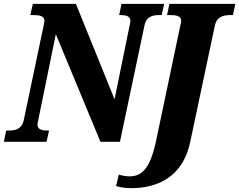

<svg xmlns="http://www.w3.org/2000/svg" viewBox="-42 -734 1238 994"><path d="M-22 0H199L212 -58H207C180 -58 152 -62 152 -88C152 -94 154 -103 158 -122L247 -557L478 0H579L706 -602C715 -649 749 -656 784 -656H795L808 -714H587L575 -656H580C607 -656 633 -652 633 -626C633 -618 630 -604 627 -592L551 -220L351 -714H128L115 -656H126C163 -656 188 -652 188 -626C188 -618 185 -606 181 -588L81 -112C71 -65 37 -58 1 -58H-10ZM639 240C775 240 906 180 943 0L1070 -600C1080 -649 1115 -656 1153 -656H1164L1176 -714H835L823 -656H835C871 -656 896 -652 896 -626C896 -620 894 -611 892 -604L765 0C734 144 689 179 628 179C611 179 588 175 573 170L559 229C582 236 604 240 639 240Z"/></svg>

Font: Noto Serif Condensed Black
Style: Italic
Weight: 900
Width: 3
Italic angle: -12°
Designer: Monotype Design Team
Foundry: Monotype Imaging Inc.
Version: Version 2.013